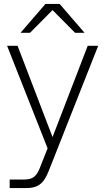

<svg xmlns="http://www.w3.org/2000/svg" viewBox="-20 -752 533 972"><path d="M29 200H116C191 200 211 155 234 95L477 -520H424L246 -58L69 -520H16L221 -1L188 82C170 130 157 157 101 157H29ZM84 -586H132L246 -701L360 -586H408L282 -732H210Z"/></svg>

Font: Aspekta 200
Style: Regular
Weight: 200
Designer: Ivo Dolenc
Version: Version 2.000